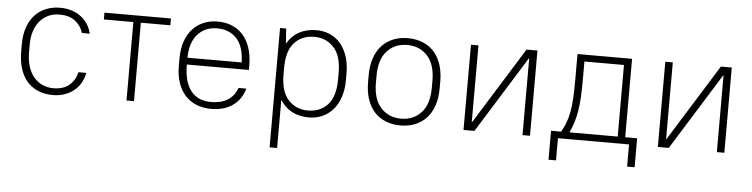

<svg xmlns="http://www.w3.org/2000/svg" viewBox="-44 -714 4393 1122"><g transform="rotate(5 2152.5 -153.0)"><path d="M270 6Q224 6 186 -9.5Q148 -25 121 -55Q94 -85 79.5 -130Q65 -175 65 -235V-275Q65 -330 80 -373Q95 -416 122 -445.5Q149 -475 187 -490.5Q225 -506 270 -506Q310 -506 341.5 -495Q373 -484 396.5 -465Q420 -446 434.5 -421.5Q449 -397 455 -370H409Q398 -409 364 -437.5Q330 -466 270 -466Q236 -466 207 -453.5Q178 -441 156.5 -416.5Q135 -392 123 -356.5Q111 -321 111 -275V-235Q111 -185 123 -147.5Q135 -110 156.5 -85Q178 -60 207 -47Q236 -34 270 -34Q330 -34 364 -63.5Q398 -93 409 -140H455Q449 -109 434.5 -82.5Q420 -56 396.5 -36.5Q373 -17 341.5 -5.5Q310 6 270 6Z M703 -460H530V-500H920V-460H747V0H703Z M1200 6Q1153 6 1114 -9.5Q1075 -25 1047.5 -55Q1020 -85 1005 -129Q990 -173 990 -230V-270Q990 -327 1005 -371Q1020 -415 1047.5 -445Q1075 -475 1112.5 -490.5Q1150 -506 1195 -506Q1240 -506 1278 -490.5Q1316 -475 1343 -444.5Q1370 -414 1385 -369Q1400 -324 1400 -265V-240H1036Q1036 -140 1076.5 -87Q1117 -34 1195 -34Q1255 -34 1293.5 -58.5Q1332 -83 1349 -130H1395Q1376 -65 1325.5 -29.5Q1275 6 1200 6ZM1195 -466Q1125 -466 1081.5 -419Q1038 -372 1036 -280H1354Q1352 -374 1309 -420Q1266 -466 1195 -466Z M1560 -500H1596L1602 -415H1604Q1631 -460 1674 -483Q1717 -506 1774 -506Q1816 -506 1852 -490.5Q1888 -475 1914 -445Q1940 -415 1955 -371Q1970 -327 1970 -270V-230Q1970 -174 1955 -130Q1940 -86 1913.5 -56Q1887 -26 1851 -10Q1815 6 1774 6Q1661 6 1606 -80H1604V200H1560ZM1764 -34Q1836 -34 1880 -82Q1924 -130 1924 -230V-270Q1924 -368 1879.5 -417Q1835 -466 1764 -466Q1692 -466 1648 -418Q1604 -370 1604 -270V-230Q1604 -132 1648.5 -83Q1693 -34 1764 -34Z M2310 6Q2263 6 2224 -9.5Q2185 -25 2157.5 -55Q2130 -85 2115 -129Q2100 -173 2100 -230V-270Q2100 -327 2115 -371Q2130 -415 2158 -445Q2186 -475 2224.5 -490.5Q2263 -506 2310 -506Q2357 -506 2396 -490.5Q2435 -475 2462.5 -445Q2490 -415 2505 -371Q2520 -327 2520 -270V-230Q2520 -173 2505 -129Q2490 -85 2462 -55Q2434 -25 2395.5 -9.5Q2357 6 2310 6ZM2310 -34Q2383 -34 2428.5 -83.5Q2474 -133 2474 -230V-270Q2474 -367 2428 -416.5Q2382 -466 2310 -466Q2237 -466 2191.5 -416.5Q2146 -367 2146 -270V-230Q2146 -133 2192 -83.5Q2238 -34 2310 -34Z M2680 -500H2724V-50H2726L3006 -500H3070V0H3026V-450H3024L2744 0H2680Z M3190 -40H3249Q3265 -67 3276 -96Q3287 -125 3293.5 -160.5Q3300 -196 3302.5 -242Q3305 -288 3305 -350V-500H3625V-40H3695V130H3651V0H3234V130H3190ZM3581 -40V-460H3349V-350Q3349 -293 3346.5 -249Q3344 -205 3338 -169Q3332 -133 3322.5 -102.5Q3313 -72 3299 -42V-40Z M3820 -500H3864V-50H3866L4146 -500H4210V0H4166V-450H4164L3884 0H3820Z"/></g></svg>

Font: PT Root UI Light
Style: Regular
Weight: 300
Designer: Vitaly Kuzmin
Foundry: ParaType Ltd.
Version: Version 2.000G